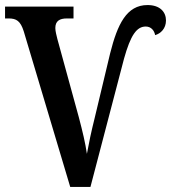

<svg xmlns="http://www.w3.org/2000/svg" viewBox="-20 -740 677 760"><path d="M258 0H338L471 -508C497 -601 521 -635 557 -635C578 -635 591 -619 594 -601C616 -607 637 -627 637 -659C637 -693 613 -720 564 -720C481 -720 445 -644 416 -529L355 -274C341 -218 332 -175 324 -131C318 -173 307 -219 292 -276L207 -586C204 -599 199 -616 199 -629C199 -657 216 -667 245 -667H271V-714H0V-667H14C45 -667 61 -657 74 -616Z"/></svg>

Font: Noto Serif Condensed Semi
Style: Regular
Weight: 600
Width: 3
Designer: Monotype Design Team
Foundry: Monotype Imaging Inc.
Version: Version 1.002